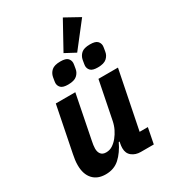

<svg xmlns="http://www.w3.org/2000/svg" viewBox="-233 -1073 1048 1193"><g transform="rotate(-30 291.0 -477.0)"><path d="M114 -525H254L192 -213Q189 -199 187 -185Q185 -171 185 -160Q185 -135 197 -120Q209 -105 234 -105Q260 -105 280.5 -118.5Q301 -132 318 -153Q335 -174 347.5 -199.5Q360 -225 366 -255L420 -525H560L477 -112H536L514 0H421Q384 0 358.5 -20Q333 -40 333 -77Q333 -85 334 -94Q335 -103 336 -107L339 -122H333Q304 -61 264 -24.5Q224 12 164 12Q105 12 72.5 -24Q40 -60 40 -124Q40 -144 42.5 -162Q45 -180 49 -200ZM524 -908 387 -732 312 -772 419 -966ZM240 -588Q203 -588 189 -602Q175 -616 175 -636Q175 -641 176.5 -649.5Q178 -658 181 -676Q186 -702 205.5 -719.5Q225 -737 269 -737Q307 -737 320.5 -723Q334 -709 334 -689Q334 -684 332.5 -675.5Q331 -667 328 -649Q324 -624 304 -606Q284 -588 240 -588ZM453 -588Q416 -588 402 -602Q388 -616 388 -636Q388 -641 389.5 -649.5Q391 -658 394 -676Q399 -702 418 -719.5Q437 -737 481 -737Q519 -737 533 -723Q547 -709 547 -689Q547 -684 545.5 -675.5Q544 -667 541 -649Q537 -624 517 -606Q497 -588 453 -588Z"/></g></svg>

Font: IBM Plex Sans Var
Style: Italic
Weight: 400
Italic angle: -11.31°
Designer: Mike Abbink, Paul van der Laan, Pieter van Rosmalen
Foundry: Bold Monday
Version: Version 1.001